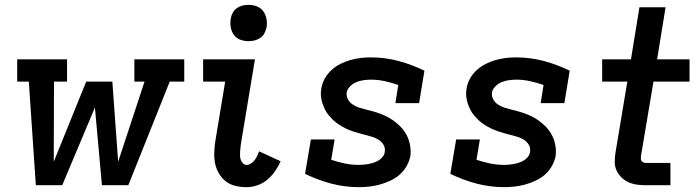

<svg xmlns="http://www.w3.org/2000/svg" viewBox="-20 -765 2890 793"><path d="M128 0 99 -428H51V-520H257V-428H203L202 -97L336 -428H444L468 -97L577 -428H535V-520H741V-428H681L510 0H401L372 -321L237 0Z M998 8Q974 8 951.5 2.5Q929 -3 912 -16.5Q895 -30 883.5 -50Q872 -70 868 -92Q864 -114 865 -138Q866 -162 870 -186L910 -428H819V-520H1033L975 -171Q974 -162 973 -153.5Q972 -145 971.5 -136.5Q971 -128 971.5 -119.5Q972 -111 975 -103.5Q978 -96 984 -90Q990 -84 998 -84Q1008 -84 1017 -90Q1026 -96 1032 -104Q1038 -112 1042.5 -121.5Q1047 -131 1050 -140L1139 -99Q1130 -78 1116 -58Q1102 -38 1083.5 -22.5Q1065 -7 1042.5 0.5Q1020 8 998 8ZM1006 -595Q988 -595 971.5 -601.5Q955 -608 945.5 -621.5Q936 -635 933 -652.5Q930 -670 933 -688Q935 -701 941.5 -712.5Q948 -724 958.5 -731.5Q969 -739 981.5 -742Q994 -745 1007 -745Q1025 -745 1041.5 -738.5Q1058 -732 1067.5 -718.5Q1077 -705 1080.5 -687.5Q1084 -670 1081 -652Q1078 -639 1072 -627.5Q1066 -616 1055 -608.5Q1044 -601 1031.5 -598Q1019 -595 1006 -595Z M1463 8Q1403 8 1347 -7Q1291 -22 1240 -47L1264 -189H1362L1348 -105Q1375 -96 1403.5 -90Q1432 -84 1462 -84Q1473 -84 1483 -85Q1493 -86 1503.5 -88Q1514 -90 1524.5 -93.5Q1535 -97 1544.5 -103Q1554 -109 1561 -118Q1568 -127 1569 -137Q1572 -153 1564.5 -166Q1557 -179 1545 -187Q1533 -195 1518.5 -199.5Q1504 -204 1490 -207.5Q1476 -211 1461.5 -215Q1447 -219 1433 -224Q1419 -229 1406 -235.5Q1393 -242 1380.5 -250Q1368 -258 1358 -267.5Q1348 -277 1338.5 -288Q1329 -299 1322.5 -312Q1316 -325 1311.5 -339Q1307 -353 1305.5 -368.5Q1304 -384 1307 -399Q1310 -420 1321 -440Q1332 -460 1349 -475.5Q1366 -491 1386 -501Q1406 -511 1427 -517Q1448 -523 1469 -525.5Q1490 -528 1511 -528Q1571 -528 1626.5 -513Q1682 -498 1733 -473L1711 -339H1613L1625 -414Q1599 -423 1570.5 -429.5Q1542 -436 1513 -436Q1498 -436 1483 -434Q1468 -432 1453.5 -426.5Q1439 -421 1427 -409.5Q1415 -398 1412 -384Q1410 -368 1417 -355Q1424 -342 1436.5 -333.5Q1449 -325 1463 -320.5Q1477 -316 1491.5 -312.5Q1506 -309 1520.5 -305Q1535 -301 1548.5 -296Q1562 -291 1575.5 -284.5Q1589 -278 1600.5 -270Q1612 -262 1623 -252.5Q1634 -243 1643 -232Q1652 -221 1659 -208Q1666 -195 1670 -181Q1674 -167 1675.5 -152Q1677 -137 1675 -121Q1671 -100 1659.5 -79.5Q1648 -59 1631 -44Q1614 -29 1592.5 -19Q1571 -9 1549.5 -3Q1528 3 1506 5.5Q1484 8 1463 8Z M2063 8Q2003 8 1947 -7Q1891 -22 1840 -47L1864 -189H1962L1948 -105Q1975 -96 2003.5 -90Q2032 -84 2062 -84Q2073 -84 2083 -85Q2093 -86 2103.5 -88Q2114 -90 2124.5 -93.5Q2135 -97 2144.5 -103Q2154 -109 2161 -118Q2168 -127 2169 -137Q2172 -153 2164.5 -166Q2157 -179 2145 -187Q2133 -195 2118.5 -199.5Q2104 -204 2090 -207.5Q2076 -211 2061.5 -215Q2047 -219 2033 -224Q2019 -229 2006 -235.5Q1993 -242 1980.5 -250Q1968 -258 1958 -267.5Q1948 -277 1938.5 -288Q1929 -299 1922.5 -312Q1916 -325 1911.5 -339Q1907 -353 1905.5 -368.5Q1904 -384 1907 -399Q1910 -420 1921 -440Q1932 -460 1949 -475.5Q1966 -491 1986 -501Q2006 -511 2027 -517Q2048 -523 2069 -525.5Q2090 -528 2111 -528Q2171 -528 2226.5 -513Q2282 -498 2333 -473L2311 -339H2213L2225 -414Q2199 -423 2170.5 -429.5Q2142 -436 2113 -436Q2098 -436 2083 -434Q2068 -432 2053.5 -426.5Q2039 -421 2027 -409.5Q2015 -398 2012 -384Q2010 -368 2017 -355Q2024 -342 2036.5 -333.5Q2049 -325 2063 -320.5Q2077 -316 2091.5 -312.5Q2106 -309 2120.5 -305Q2135 -301 2148.5 -296Q2162 -291 2175.5 -284.5Q2189 -278 2200.5 -270Q2212 -262 2223 -252.5Q2234 -243 2243 -232Q2252 -221 2259 -208Q2266 -195 2270 -181Q2274 -167 2275.5 -152Q2277 -137 2275 -121Q2271 -100 2259.5 -79.5Q2248 -59 2231 -44Q2214 -29 2192.5 -19Q2171 -9 2149.5 -3Q2128 3 2106 5.5Q2084 8 2063 8Z M2648 0Q2629 0 2610.5 -2.5Q2592 -5 2575.5 -12.5Q2559 -20 2546.5 -32.5Q2534 -45 2526.5 -61Q2519 -77 2519 -96Q2519 -115 2522 -134L2571 -428H2467V-520H2586L2621 -735H2729L2694 -520H2828V-428H2679L2627 -119Q2627 -114 2627 -108.5Q2627 -103 2630 -99.5Q2633 -96 2638 -94Q2643 -92 2648 -92H2749V0Z"/></svg>

Font: Iosevka Etoile Semibold
Style: Italic
Weight: 600
Italic angle: -9°
Designer: Belleve Invis
Foundry: Belleve Invis
Version: Version 22.1.2; ttfautohint (v1.8.4)